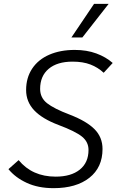

<svg xmlns="http://www.w3.org/2000/svg" viewBox="-20 -970 614 1000"><path d="M24 -89 77 -136Q148 -50 270 -50Q350 -50 395.5 -86.5Q441 -123 441 -189Q441 -231 407 -258.5Q373 -286 285 -319Q200 -351 158 -395.5Q116 -440 116 -501Q116 -565 147.5 -612.5Q179 -660 236.5 -685Q294 -710 369 -710Q432 -710 482 -691.5Q532 -673 567 -642L520 -591Q490 -619 451 -634Q412 -649 358 -649Q278 -649 233.5 -611.5Q189 -574 189 -507Q189 -461 225 -432.5Q261 -404 343 -373Q431 -339 472.5 -297Q514 -255 514 -194Q514 -98 445.5 -44Q377 10 259 10Q179 10 119.5 -17.5Q60 -45 24 -89ZM470 -950H546L409 -775H352Z"/></svg>

Font: Niramit Light
Style: Italic
Weight: 300
Italic angle: -10°
Designer: Katatrad Aksorn Co.,Ltd.
Foundry: Cadson Demak Co.,Ltd.
Version: Version 1.000; ttfautohint (v1.6)